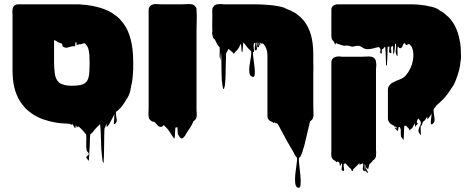

<svg xmlns="http://www.w3.org/2000/svg" viewBox="-20 -592 2281 934"><path d="M484 199Q484 200 482.5 199.5Q481 199 481 198Q479 193 478.5 187.5Q478 182 477 176Q476 166 475 156Q474 146 473 136Q472 121 471.5 97.5Q471 74 470 51Q469 28 467 13Q466 13 464 15Q458 21 455 23Q448 30 442.5 36.5Q437 43 432 50Q432 50 426.5 55Q421 60 419 62Q417 81 417 100.5Q417 120 415 139Q415 147 414 162Q413 177 412.5 186.5Q412 196 410 188Q399 177 400 172.5Q401 168 406 165Q411 162 412 157.5Q413 153 402 142Q398 122 399.5 101.5Q401 81 399 62Q394 57 390 51.5Q386 46 382 42Q372 31 363 24Q360 23 357 25Q354 28 354 29Q352 27 352 20Q351 20 351 19.5Q351 19 350 19Q347 20 347.5 24.5Q348 29 346 31Q346 32 342 28Q340 25 338.5 21Q337 17 334 14Q331 10 330 12.5Q329 15 327 15Q327 15 323 12.5Q319 10 317 10Q314 10 310.5 10Q307 10 303 9Q293 9 282.5 8Q272 7 262 6Q252 4 243 2.5Q234 1 226 -1L214 -4Q213 -4 212 -5Q179 -13 148 -31Q138 -37 128 -45Q116 -53 103 -66Q102 -68 101 -69Q100 -70 99 -71Q51 -124 43 -207Q42 -218 41.5 -229Q41 -240 41 -250V-522Q39 -533 41 -546Q42 -557 49.5 -564Q57 -571 68 -571H339Q350 -571 361 -571Q372 -571 383 -569Q389 -569 395 -568.5Q401 -568 406 -567Q429 -564 449 -559Q469 -554 486 -548Q497 -544 507 -539Q517 -534 525 -529L541 -517Q542 -517 542.5 -516.5Q543 -516 544 -516Q546 -514 551.5 -509.5Q557 -505 563 -499Q566 -496 567 -494Q596 -463 610 -420Q624 -377 627 -326Q627 -319 627.5 -310Q628 -301 628 -290V-255Q627 -237 625.5 -219Q624 -201 621 -185Q620 -184 620 -182.5Q620 -181 619 -179Q617 -166 614.5 -153.5Q612 -141 607 -130Q606 -126 603 -122Q602 -118 599 -114Q596 -110 594 -107Q586 -93 578 -82Q576 -78 573 -75Q570 -72 568 -69L558 -59Q556 -58 550 -52H549Q549 -51 548.5 -51Q548 -51 548 -51L544 -47Q543 -33 547 -16Q551 1 540 10Q534 15 534 7Q534 -1 535.5 -14.5Q537 -28 537 -37Q532 -28 527 -18Q522 -8 517 1Q511 12 510.5 13.5Q510 15 503 23Q502 23 501 24.5Q500 26 499 25Q498 20 498 16Q498 12 498 8Q497 9 497 11Q497 13 496 15Q495 18 494 20.5Q493 23 492 26Q491 28 489.5 30.5Q488 33 488 35Q487 46 487 68.5Q487 91 486.5 117Q486 143 485.5 165.5Q485 188 484 199ZM243 -392V-287Q243 -265 246.5 -235Q250 -205 269 -189Q275 -185 281 -183Q283 -182 286.5 -181Q290 -180 293 -179Q294 -179 294.5 -178.5Q295 -178 296 -178Q310 -175 323 -175H331Q365 -175 383 -182Q391 -185 399 -193Q402 -196 404 -199Q406 -202 407 -205Q409 -209 410 -213Q411 -217 412 -221Q413 -225 413.5 -229.5Q414 -234 414 -238Q415 -242 415 -246.5Q415 -251 415 -255Q417 -285 415 -314Q415 -319 415 -322.5Q415 -326 414 -330Q413 -341 410.5 -352Q408 -363 401 -372Q399 -375 394 -380Q390 -383 384.5 -380.5Q379 -378 374 -377Q371 -376 368 -376.5Q365 -377 362 -376L357 -374Q354 -371 353 -372Q352 -375 352.5 -381.5Q353 -388 349 -386Q345 -385 346 -379Q347 -373 345 -368Q345 -367 340 -367Q335 -367 333 -367Q325 -366 315.5 -362.5Q306 -359 298 -360Q296 -361 291.5 -362.5Q287 -364 285 -366Q284 -369 283.5 -372.5Q283 -376 281 -379Q280 -381 278 -381Q276 -381 274 -382Q262 -386 249 -395Q248 -395 245.5 -396.5Q243 -398 243 -392Z M936 -59Q936 -49 937 -38Q938 -27 935 -18Q935 -17 934.5 -16.5Q934 -16 934 -15Q933 -15 931 -11L925 -5Q923 -3 921 -2L920 -1Q919 3 917 7Q915 11 913 15Q908 25 901.5 34Q895 43 889 53Q885 60 880.5 67.5Q876 75 869 80Q862 84 857 78Q852 72 849 67Q848 65 847 63.5Q846 62 845 60Q844 52 844 43Q844 34 843 26Q842 26 842 26.5Q842 27 841 27Q840 27 839.5 27.5Q839 28 837 28Q836 29 835 28.5Q834 28 833 29Q832 42 831.5 55.5Q831 69 829 82Q828 83 827 81Q826 79 824 78L815 65Q808 52 798 39Q791 30 781 21Q779 17 776 17Q775 18 773 20Q771 22 769 24Q760 27 753 23Q749 21 746 17Q743 13 739 9L733 3Q730 0 721 -1Q717 -3 716 -4Q703 -12 703 -26Q703 -28 702.5 -30.5Q702 -33 702 -35Q702 -43 702.5 -50Q703 -57 703 -64V-528Q703 -536 703 -544.5Q703 -553 708 -560L714 -566Q719 -569 726 -571Q735 -573 745 -572Q755 -571 763 -571H865Q877 -571 889.5 -572Q902 -573 914 -571Q916 -571 918 -570Q927 -566 932 -558Q936 -554 936 -548.5Q936 -543 936 -540Q938 -518 937 -493.5Q936 -469 936 -446Z M1504 -75Q1504 -66 1504.5 -56.5Q1505 -47 1505 -37Q1505 -33 1505 -29.5Q1505 -26 1504 -22Q1504 -24 1503 -20.5Q1502 -17 1503 -18Q1503 -18 1503 -17.5Q1503 -17 1502 -17Q1501 -13 1497 -9Q1494 -5 1489 -3Q1489 -1 1487 3Q1487 5 1485 11Q1484 13 1484 17.5Q1484 22 1482 23Q1482 27 1481 29L1469 80Q1465 96 1462 109.5Q1459 123 1455 133Q1455 135 1454 135Q1453 142 1451 148Q1449 154 1446 160Q1444 164 1441.5 169Q1439 174 1434 176Q1433 187 1436 212Q1439 237 1441.5 263.5Q1444 290 1442 307.5Q1440 325 1429 321Q1418 317 1416 298.5Q1414 280 1416.5 255.5Q1419 231 1422.5 208.5Q1426 186 1425 175L1421 171Q1420 170 1419 169Q1418 168 1416 164L1415 163Q1411 155 1407 147Q1403 139 1398 132L1371 85Q1364 72 1357.5 59Q1351 46 1343 33Q1339 23 1332 13Q1331 11 1329.5 9.5Q1328 8 1326 6Q1326 7 1324 9Q1323 10 1322 8.5Q1321 7 1320 6L1315 3Q1312 6 1312 6Q1309 6 1307 3.5Q1305 1 1304 0L1299 -1Q1295 -3 1292 -5Q1281 -13 1281 -26V-77Q1281 -88 1281 -120Q1281 -152 1281 -189.5Q1281 -227 1281 -259Q1281 -291 1281 -302V-321Q1281 -348 1269 -369Q1269 -369 1269 -369.5Q1269 -370 1268 -370Q1264 -377 1256 -382Q1256 -383 1255 -383Q1256 -382 1256 -382Q1258 -380 1252 -380Q1253 -381 1253 -382Q1253 -383 1254 -384Q1253 -383 1253 -381Q1253 -379 1251 -380Q1249 -380 1249 -382Q1248 -383 1248 -384Q1248 -385 1247 -385Q1246 -385 1246 -380V-374Q1245 -371 1243 -371Q1241 -371 1241 -375.5Q1241 -380 1241 -384V-386Q1240 -386 1240 -385.5Q1240 -385 1240 -385Q1236 -381 1239 -372Q1242 -363 1236 -362Q1230 -362 1231 -370.5Q1232 -379 1232 -385Q1231 -385 1230 -384.5Q1229 -384 1228 -384Q1227 -381 1227.5 -377Q1228 -373 1228 -369Q1230 -361 1230 -356Q1230 -354 1229 -350.5Q1228 -347 1223 -347Q1219 -346 1219 -353.5Q1219 -361 1221 -370.5Q1223 -380 1222 -384Q1220 -383 1217 -383Q1213 -377 1213.5 -369Q1214 -361 1215 -352Q1216 -351 1216 -348Q1216 -347 1215.5 -343Q1215 -339 1215 -339Q1215 -339 1215 -339Q1215 -339 1215 -339H1211Q1210 -328 1213 -306.5Q1216 -285 1218.5 -263Q1221 -241 1219 -227.5Q1217 -214 1206 -219Q1195 -224 1193 -239.5Q1191 -255 1194 -274.5Q1197 -294 1200 -312.5Q1203 -331 1202 -342Q1198 -345 1195 -349Q1192 -352 1188.5 -355.5Q1185 -359 1182 -363Q1174 -373 1169 -380Q1168 -381 1167 -382Q1166 -383 1165 -384Q1163 -384 1163 -384Q1162 -373 1161.5 -361.5Q1161 -350 1159 -339Q1159 -338 1155 -342Q1154 -353 1154 -361Q1154 -369 1151 -380Q1148 -373 1145 -366Q1142 -359 1137 -353Q1136 -351 1134 -349Q1133 -348 1132.5 -347Q1132 -346 1130 -345L1124 -339Q1122 -335 1120 -333Q1118 -331 1116 -331Q1114 -333 1113.5 -335Q1113 -337 1111 -338Q1110 -340 1108 -341Q1106 -342 1104 -343Q1103 -344 1101.5 -346Q1100 -348 1098 -349Q1096 -351 1091 -354Q1090 -353 1089.5 -351Q1089 -349 1088 -347Q1086 -345 1084 -339Q1080 -335 1080 -331Q1079 -316 1078.5 -288Q1078 -260 1077.5 -231.5Q1077 -203 1075 -188Q1075 -182 1074 -176Q1073 -170 1071 -165Q1071 -164 1070 -161Q1069 -158 1067 -159Q1065 -161 1064.5 -164.5Q1064 -168 1063 -171Q1062 -179 1061 -187Q1060 -195 1059 -202Q1058 -217 1057.5 -243Q1057 -269 1057 -295Q1057 -321 1055 -336Q1055 -340 1054.5 -334Q1054 -328 1053.5 -319.5Q1053 -311 1052.5 -305Q1052 -299 1051 -303Q1047 -317 1048.5 -332.5Q1050 -348 1048 -363L1042 -369Q1038 -373 1037 -376Q1037 -377 1036.5 -377.5Q1036 -378 1036 -378Q1033 -383 1030.5 -389Q1028 -395 1025 -400Q1021 -402 1019.5 -404.5Q1018 -407 1016 -410Q1015 -415 1014.5 -417.5Q1014 -420 1013 -422Q1011 -432 1013 -441Q1012 -460 1012.5 -479.5Q1013 -499 1013 -517Q1013 -524 1012.5 -531.5Q1012 -539 1013 -546Q1013 -551 1014 -553Q1016 -557 1018 -559Q1022 -566 1030 -569Q1034 -571 1037 -571Q1045 -573 1055 -572Q1065 -571 1073 -571H1213Q1252 -571 1286 -568Q1312 -566 1336 -561.5Q1360 -557 1371 -550Q1382 -546 1392 -541.5Q1402 -537 1412 -531Q1414 -530 1417 -528Q1420 -526 1423 -524Q1440 -512 1453 -497L1458 -491Q1481 -463 1492.5 -422.5Q1504 -382 1504 -327V-283Q1505 -270 1504.5 -258Q1504 -246 1504 -233Z M2175 -161Q2173 -157 2170 -153Q2167 -149 2165 -146Q2162 -141 2158.5 -136.5Q2155 -132 2151 -127Q2148 -124 2145.5 -120.5Q2143 -117 2140 -114Q2136 -110 2133 -106.5Q2130 -103 2126 -100Q2120 -94 2114 -88.5Q2108 -83 2102 -78Q2100 -75 2098 -71.5Q2096 -68 2093 -66Q2093 -66 2093 -65.5Q2093 -65 2092 -65L2089 -59Q2089 -47 2091.5 -33Q2094 -19 2094 -7.5Q2094 4 2084 11Q2077 16 2076 8Q2075 0 2077 -14Q2079 -28 2080 -40Q2078 -35 2073 -29Q2069 -22 2063 -16Q2060 -13 2060 -12Q2059 -15 2058.5 -18Q2058 -21 2058 -25Q2057 -22 2053 -16L2048 -8Q2045 -5 2042 -3Q2041 -2 2040.5 -2Q2040 -2 2039 -1Q2035 6 2033.5 11.5Q2032 17 2032 20Q2032 20 2031.5 20Q2031 20 2031 19Q2027 15 2026.5 23Q2026 31 2026.5 43Q2027 55 2028 62.5Q2029 70 2027 65Q2013 50 2016 38.5Q2019 27 2025 16Q2031 5 2023 -6L2018 -12L2014 -16Q2006 -1 2008 3.5Q2010 8 2012 9Q2014 10 2007 16Q2004 17 2003 20Q2002 21 2001 24Q2000 27 2000 26Q1999 21 1998.5 16.5Q1998 12 1998 7Q1993 18 1988 26Q1987 29 1985 31Q1983 33 1982 34Q1978 36 1977 36Q1976 37 1975.5 40Q1975 43 1973 42Q1971 42 1971 39Q1971 36 1969 34L1963 28Q1957 22 1960 24Q1963 26 1954 19Q1953 20 1950 20Q1947 20 1947 20Q1945 37 1945 54.5Q1945 72 1943 89Q1943 90 1941.5 87.5Q1940 85 1939 84L1931 73Q1929 56 1929.5 50.5Q1930 45 1930 41Q1930 37 1924 25Q1923 26 1921.5 26Q1920 26 1919 27Q1918 31 1917.5 36Q1917 41 1915 45Q1914 46 1913 44Q1912 42 1910 41Q1899 30 1900 29Q1901 28 1905.5 30.5Q1910 33 1911.5 32.5Q1913 32 1904 22Q1904 25 1902 27Q1901 28 1900 24.5Q1899 21 1896 17H1895Q1891 20 1892.5 24.5Q1894 29 1890 15Q1887 15 1886 14Q1881 12 1878 8Q1869 0 1867 -13V-156Q1867 -163 1870 -169Q1872 -174 1874 -176Q1876 -179 1882 -185Q1885 -187 1888 -189Q1891 -191 1894 -192Q1906 -199 1919.5 -203.5Q1933 -208 1943 -215Q1950 -220 1955.5 -227Q1961 -234 1966 -241Q1966 -242 1966.5 -242Q1967 -242 1967 -243Q1978 -260 1984 -279.5Q1990 -299 1991 -319Q1991 -346 1984 -361Q1983 -366 1978 -370Q1977 -372 1976 -373Q1975 -374 1974 -375Q1973 -375 1973 -376Q1972 -376 1971.5 -376.5Q1971 -377 1970 -377Q1967 -378 1964 -376Q1961 -374 1958 -373Q1955 -373 1954 -374Q1950 -379 1952.5 -379Q1955 -379 1946 -382Q1941 -378 1939 -370Q1937 -362 1930 -358Q1925 -356 1921 -360Q1920 -362 1918 -364.5Q1916 -367 1915 -365Q1913 -358 1913.5 -345.5Q1914 -333 1914 -324.5Q1914 -316 1910 -322Q1903 -335 1905.5 -350Q1908 -365 1906 -379Q1902 -379 1902 -378Q1901 -368 1900.5 -358Q1900 -348 1898 -338Q1898 -335 1896.5 -330.5Q1895 -326 1894 -329Q1892 -339 1892.5 -349.5Q1893 -360 1891 -370L1887 -366Q1881 -364 1883 -364Q1881 -357 1883.5 -344Q1886 -331 1878 -334Q1871 -337 1873 -347.5Q1875 -358 1874 -366Q1873 -365 1870 -365Q1869 -364 1867.5 -364.5Q1866 -365 1866 -364Q1865 -342 1864.5 -320Q1864 -298 1862 -275Q1862 -274 1860 -274Q1858 -274 1858 -275Q1857 -297 1856.5 -319.5Q1856 -342 1854 -364Q1854 -364 1851 -364Q1850 -361 1847.5 -358.5Q1845 -356 1843 -354Q1841 -352 1838 -352Q1837 -348 1837.5 -339Q1838 -330 1833 -332Q1828 -334 1830 -341.5Q1832 -349 1830 -355Q1829 -357 1827.5 -358.5Q1826 -360 1823 -363Q1810 -361 1797 -357Q1784 -353 1771 -353Q1759 -352 1749 -357.5Q1739 -363 1729 -369H1713Q1709 -368 1705 -367Q1701 -366 1696 -365Q1689 -365 1683.5 -367.5Q1678 -370 1671 -370Q1667 -371 1661.5 -370Q1656 -369 1651 -370Q1644 -372 1635.5 -374.5Q1627 -377 1619 -380Q1618 -381 1617 -382Q1616 -383 1615 -383Q1614 -382 1612 -378Q1612 -375 1610 -375Q1611 -375 1608 -380Q1607 -383 1605.5 -386.5Q1604 -390 1603 -391Q1601 -393 1598.5 -395.5Q1596 -398 1597 -397L1594 -403Q1592 -410 1592 -421V-546Q1592 -557 1601 -564Q1610 -571 1624 -571H1980Q1996 -571 2010 -570Q2024 -569 2037 -567Q2043 -566 2048.5 -565.5Q2054 -565 2059 -563Q2079 -560 2095 -554.5Q2111 -549 2119 -541Q2126 -537 2133.5 -532.5Q2141 -528 2147 -522Q2176 -499 2193 -466Q2210 -433 2217 -392Q2219 -385 2221 -362Q2221 -359 2221.5 -352Q2222 -345 2222 -338V-331Q2223 -320 2222.5 -310Q2222 -300 2220 -291Q2218 -268 2212 -246Q2206 -224 2198 -204Q2189 -179 2180 -169Q2179 -167 2178 -165Q2177 -163 2175 -161ZM1769 230Q1758 219 1759 223Q1760 227 1765 236Q1770 245 1771 249Q1772 253 1761 242Q1754 240 1756.5 228.5Q1759 217 1757 210Q1757 209 1755.5 207.5Q1754 206 1754 208Q1753 213 1754 222Q1755 231 1755 237Q1755 243 1750 240Q1743 234 1745.5 222.5Q1748 211 1746 202Q1744 203 1742 204Q1740 205 1738 206H1733Q1733 211 1731 211Q1729 212 1729.5 208Q1730 204 1728 202L1704 226Q1702 227 1699 230Q1698 232 1697.5 235Q1697 238 1695 240Q1694 241 1692.5 239.5Q1691 238 1690 237Q1689 235 1688.5 232.5Q1688 230 1686 229Q1684 226 1679 223Q1678 221 1673 216Q1668 211 1662 204Q1661 203 1660.5 203Q1660 203 1659 202Q1658 202 1657.5 203Q1657 204 1656 204Q1656 206 1652 206Q1651 215 1653.5 228.5Q1656 242 1648 239Q1640 237 1642 226Q1644 215 1644 205Q1641 205 1639 203Q1638 207 1638 210Q1638 213 1635 214Q1632 215 1632.5 209.5Q1633 204 1631 201Q1631 200 1630.5 199.5Q1630 199 1630 198Q1626 196 1622 193Q1618 199 1617 197Q1609 189 1611.5 190Q1614 191 1617 193.5Q1620 196 1612 191L1610 190L1604 187Q1592 178 1592 165Q1591 158 1591.5 150.5Q1592 143 1592 136V-289Q1592 -294 1593 -297Q1595 -303 1597 -305L1603 -311Q1606 -313 1609 -314Q1612 -315 1615 -316Q1623 -318 1630.5 -317.5Q1638 -317 1645 -316H1742Q1750 -316 1763 -317Q1776 -318 1787 -316Q1799 -314 1806 -302Q1809 -298 1809 -290Q1811 -282 1810.5 -273Q1810 -264 1809 -257V132Q1809 136 1809 140Q1809 144 1810 148Q1810 149 1809.5 156Q1809 163 1809 166Q1809 172 1806.5 176Q1804 180 1803 181Q1800 186 1794 188Q1791 194 1785 200Q1781 204 1778 205Q1777 208 1776 211.5Q1775 215 1774 219Q1773 222 1772 227Q1771 232 1769 230Z"/></svg>

Font: Rubik Wet Paint
Style: Regular
Weight: 400
Designer: Hubert and Fischer, NaN
Foundry: Hubert and Fischer, NaN
Version: Version 2.200